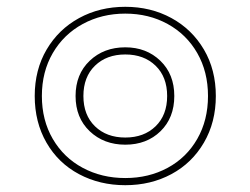

<svg xmlns="http://www.w3.org/2000/svg" viewBox="-20 -536 735 564"><path d="M82 -254Q82 -331 117 -390.5Q152 -450 212.5 -483Q273 -516 348 -516Q423 -516 483.5 -483Q544 -450 579 -390.5Q614 -331 614 -254Q614 -177 579 -117Q544 -57 483.5 -24.5Q423 8 348 8Q273 8 212 -24.5Q151 -57 116.5 -117Q82 -177 82 -254ZM591 -254Q591 -325 559.5 -380Q528 -435 472.5 -465.5Q417 -496 348 -496Q279 -496 223 -465.5Q167 -435 135 -380Q103 -325 103 -254Q103 -183 135 -128Q167 -73 223 -43Q279 -13 348 -13Q417 -13 472.5 -43Q528 -73 559.5 -128Q591 -183 591 -254ZM202 -254Q202 -318 243.5 -357.5Q285 -397 348 -397Q410 -397 451 -357.5Q492 -318 492 -254Q492 -190 451.5 -150.5Q411 -111 348 -111Q285 -111 243.5 -150.5Q202 -190 202 -254ZM471 -254Q471 -310 437 -343Q403 -376 348 -376Q293 -376 259 -343Q225 -310 225 -254Q225 -198 259 -165Q293 -132 348 -132Q403 -132 437 -165Q471 -198 471 -254Z"/></svg>

Font: Trirong Thin
Style: Regular
Weight: 250
Designer: Katatrad Team
Foundry: CadsonDemak
Version: Version 1.001